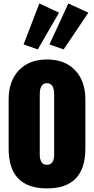

<svg xmlns="http://www.w3.org/2000/svg" viewBox="-20 -1074 537 1096"><path d="M248 1.5Q29.3 1.5 29.3 -225.6V-507.3Q29.3 -610.8 87.4 -672.6Q145.5 -734.4 248 -734.4Q351.1 -734.4 409.2 -672.6Q467.3 -610.8 467.3 -507.3V-225.6Q467.3 1.5 248 1.5ZM248 -133.3Q270 -133.3 279.5 -149.2Q289.1 -165 289.1 -189.5V-535.2Q289.1 -599.1 248 -599.1Q207 -599.1 207 -535.2V-189.5Q207 -165 216.6 -149.2Q226.1 -133.3 248 -133.3ZM343.3 -792 262.2 -820.3 370.1 -1054.2 484.4 -1001.5ZM195.8 -792 114.7 -820.3 204.6 -1054.2 316.9 -1001.5Z"/></svg>

Font: webenart
Style: Regular
Weight: 400
Designer: Vernon Adams
Foundry: Vernon Adams
Version: Version 2.116; ttfautohint (v1.8.3)